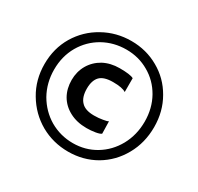

<svg xmlns="http://www.w3.org/2000/svg" viewBox="-156 -919 1150 1114"><g transform="rotate(30 419.0 -362.0)"><path d="M238.3 -40Q153.3 -88.9 102.5 -174.8Q51.8 -259.8 51.8 -365.2Q51.8 -469.7 101.6 -553.7Q152.3 -637.7 237.3 -684.6Q322.3 -732.4 422.9 -732.4Q523.4 -732.4 606.4 -684.6Q689.5 -637.7 737.3 -553.7Q786.1 -469.7 786.1 -365.2Q786.1 -259.8 738.3 -174.8Q690.4 -88.9 607.4 -40Q524.4 7.8 423.8 7.8Q323.2 7.8 238.3 -40ZM574.2 -89.8Q642.6 -130.9 682.6 -203.1Q722.7 -276.4 722.7 -365.2Q722.7 -454.1 682.6 -525.4Q642.6 -595.7 574.2 -634.8Q505.9 -674.8 422.9 -674.8Q338.9 -674.8 268.6 -635.7Q198.2 -595.7 157.2 -525.4Q116.2 -454.1 116.2 -365.2Q116.2 -276.4 157.2 -203.1Q199.2 -130.9 268.6 -89.8Q339.8 -48.8 422.9 -48.8Q505.9 -48.8 574.2 -89.8ZM334 -190.4Q286.1 -215.8 259.8 -260.7Q234.4 -305.7 234.4 -363.3Q234.4 -418.9 260.7 -464.8Q287.1 -509.8 334 -536.1Q381.8 -561.5 442.4 -561.5Q513.7 -561.5 536.1 -548.8Q536.1 -517.6 536.1 -456.1Q512.7 -472.7 449.2 -472.7Q388.7 -472.7 362.3 -446.3Q335.9 -418.9 335.9 -364.3Q335.9 -306.6 363.3 -278.3Q389.6 -249 449.2 -249Q481.4 -249 506.8 -253.9Q533.2 -257.8 542 -263.7Q543 -236.3 543.9 -181.6Q535.2 -173.8 506.8 -168.9Q477.5 -164.1 448.2 -164.1Q382.8 -164.1 334 -190.4Z"/></g></svg>

Font: Alata=Ham
Style: Regular
Weight: 400
Designer: Spyros Zevelakis, Eben Sorkin
Version: Version 1.004